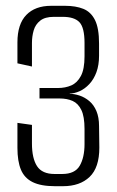

<svg xmlns="http://www.w3.org/2000/svg" viewBox="-20 -640 403 661"><path d="M169 1Q121 1 92.5 -13Q64 -27 52 -56Q40 -85 40 -131V-217L90 -210V-146Q90 -95 107.5 -68Q125 -41 168 -41H194Q238 -41 254.5 -69.5Q271 -98 271 -144V-196Q271 -239 260 -261.5Q249 -284 230 -292.5Q211 -301 185 -301H116V-337H179Q205 -337 225.5 -346Q246 -355 258.5 -378.5Q271 -402 271 -446V-492Q271 -545 253.5 -563.5Q236 -582 196 -582H165Q135 -582 118.5 -569Q102 -556 96 -535.5Q90 -515 90 -492V-411L40 -422V-494Q40 -557 70.5 -588.5Q101 -620 156 -620H204Q241 -620 267 -609.5Q293 -599 307 -571Q321 -543 321 -490V-448Q321 -416 312 -391.5Q303 -367 287.5 -350.5Q272 -334 254 -326Q236 -318 220 -318V-317Q236 -317 254 -311Q272 -305 287.5 -292Q303 -279 312 -257.5Q321 -236 321 -206L322 -132Q322 -63 288.5 -31Q255 1 197 1Z"/></svg>

Font: Smooch Sans Thin
Style: Regular
Weight: 400
Version: Version 1.010